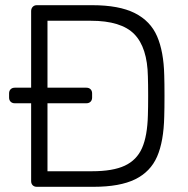

<svg xmlns="http://www.w3.org/2000/svg" viewBox="-20 -720 723 740"><path d="M122 0Q112 0 106 -6Q100 -12 100 -22V-322H37Q27 -322 21 -328Q15 -334 15 -344V-360Q15 -370 21 -376Q27 -382 37 -382H100V-677Q100 -687 106 -693.5Q112 -700 122 -700H335Q439 -700 499.5 -669.5Q560 -639 585.5 -580Q611 -521 613 -430Q614 -400 614 -351Q614 -301 613 -271Q611 -175 585.5 -116.5Q560 -58 501 -29Q442 0 340 0ZM335 -60Q415 -60 461 -81.5Q507 -103 527.5 -149.5Q548 -196 550 -276Q551 -306 551 -351Q551 -395 550 -425Q548 -537 497.5 -588.5Q447 -640 330 -640H163V-382H313Q323 -382 329 -376Q335 -370 335 -360V-344Q335 -334 329 -328Q323 -322 313 -322H163V-60Z"/></svg>

Font: Rubik AZ
Style: Regular
Weight: 300
Designer: Hubert and Fischer
Foundry: Hubert & Fischer
Version: Version 2.000